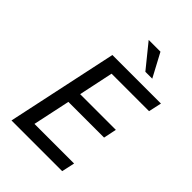

<svg xmlns="http://www.w3.org/2000/svg" viewBox="-261 -1028 1141 1141"><g transform="rotate(45 309.0 -457.5)"><path d="M518 -317H218L168 -82H501L483 0H57L206 -699H614L596 -617H281L235 -399H535ZM295 -915H394L473 -767H415Z"/></g></svg>

Font: Fragment Mono
Style: Italic
Weight: 400
Italic angle: -12°
Designer: Wei Huang based on Nimbus Sans by URW Studio, based on Helvetica by Max Miedinger.
Foundry: Wei Huang
Version: Version 1.011; ttfautohint (v1.8.4.7-5d5b)